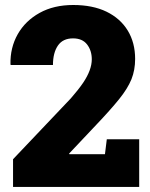

<svg xmlns="http://www.w3.org/2000/svg" viewBox="-20 -741 596 761"><path d="M531.7 -189V0H31.7V-109.9L260.7 -351.1Q291 -385.7 309.6 -413.1Q343.8 -463.9 343.8 -505.9Q343.8 -540.5 325.2 -564.7Q306.6 -588.9 269.5 -588.9Q229 -588.9 209.5 -560.3Q189.9 -531.7 189.9 -483.4H22.5L21.5 -486.3Q20 -551.8 50.3 -605.5Q80.6 -658.7 137 -689.9Q193.4 -721.2 270 -721.2Q347.2 -721.2 401.9 -694.8Q457 -668 486.3 -619.9Q515.6 -571.8 515.6 -507.3Q515.6 -463.4 501 -426.8Q485.8 -389.6 451.9 -347.7Q418 -305.7 361.3 -246.1L253.9 -132.3L254.9 -129.9H396L403.3 -189Z"/></svg>

Font: Battambang Black
Style: Regular
Weight: 900
Designer: Danh Hong
Version: Version 8.002; ttfautohint (v1.8.3)